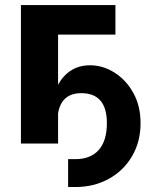

<svg xmlns="http://www.w3.org/2000/svg" viewBox="-20 -566 614 757"><path d="M248.5 171.4V61.5H276.9Q336.9 61.5 369.1 25.4Q401.4 -10.7 401.4 -80.6Q401.4 -198.7 300.3 -198.7Q222.7 -198.7 209 -119.6V0H62.5V-545.9H435.1V-429.7H209V-231.9Q228.5 -268.1 260.3 -288.3Q292 -308.6 335 -308.6Q385.7 -308.6 431.4 -279.8Q477.1 -251 505.6 -199.7Q534.2 -148.4 534.2 -80.6Q534.2 -7.3 500.7 49.8Q467.3 106.9 408.9 139.2Q350.6 171.4 276.9 171.4Z"/></svg>

Font: Inter
Style: Bold
Weight: 700
Designer: Rasmus Andersson
Foundry: rsms
Version: Version 4.001;git-9221beed3